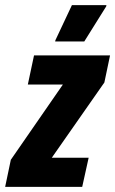

<svg xmlns="http://www.w3.org/2000/svg" viewBox="-43 -725 447 745"><path d="M-23 0 -1 -105 201 -397H65L89 -510H384L362 -405L158 -113H301L276 0ZM171 -564 172 -569 236 -705H370L369 -700L284 -564Z"/></svg>

Font: Saira Condensed ExtraBold
Style: Italic
Weight: 800
Width: 3
Italic angle: -12°
Designer: Hector Gatti with collaboration of the Omnibus-Type team
Foundry: Omnibus-Type
Version: Version 1.101